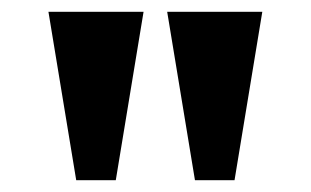

<svg xmlns="http://www.w3.org/2000/svg" viewBox="-20 -734 526 325"><path d="M109 -429H176L223 -714H62ZM310 -429H377L424 -714H263Z"/></svg>

Font: Noto Serif Hebrew ExtraCondensed Black
Style: Regular
Weight: 900
Width: 2
Designer: Monotype Design Team
Foundry: Monotype Imaging Inc.
Version: Version 2.004